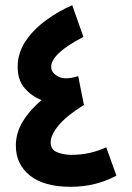

<svg xmlns="http://www.w3.org/2000/svg" viewBox="-20 -713 509 739"><path d="M389 -146 428 -37Q348 6 252 6Q149 6 95 -37.5Q41 -81 41 -153Q41 -201 67.5 -245Q94 -289 140 -328Q102 -342 75 -373.5Q48 -405 48 -455Q48 -510 79 -555.5Q110 -601 158.5 -636Q207 -671 258 -693L301 -571Q177 -507 177 -455Q177 -433 204 -418.5Q231 -404 281 -420L303 -309Q238 -269 206.5 -231.5Q175 -194 175 -165Q175 -137 200 -127Q225 -117 254 -117Q293 -117 325.5 -124.5Q358 -132 389 -146Z"/></svg>

Font: Noto Sans Arabic ExtCond
Style: Bold
Weight: 700
Width: 2
Designer: Monotype Design Team, Nadine Chahine, Nizar Qandah and Khaled Hosny
Foundry: Monotype Imaging Inc.
Version: Version 2.012; ttfautohint (v1.8.4.7-5d5b)